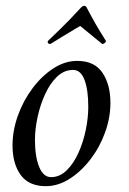

<svg xmlns="http://www.w3.org/2000/svg" viewBox="-20 -634 444 659"><path d="M269 -614Q275 -614 278 -607Q296 -573 309.5 -549.5Q323 -526 344 -493Q343 -489 339 -486Q335 -483 331 -483Q316 -495 298.5 -509.5Q281 -524 268 -534.5Q255 -545 255 -545Q255 -545 237.5 -534.5Q220 -524 196 -509.5Q172 -495 153 -483Q142 -483 144 -493Q167 -515 184.5 -532Q202 -549 219 -566.5Q236 -584 257 -607Q264 -614 269 -614ZM245 -425Q304 -425 331.5 -384.5Q359 -344 359 -281Q359 -230 340.5 -179Q322 -128 290 -86.5Q258 -45 218.5 -20Q179 5 137 5Q79 5 51 -33.5Q23 -72 23 -135Q23 -186 41.5 -237.5Q60 -289 92 -331.5Q124 -374 163.5 -399.5Q203 -425 245 -425ZM231 -394Q200 -394 176 -371Q152 -348 135 -311Q118 -274 109 -232.5Q100 -191 100 -154Q100 -96 114.5 -61Q129 -26 155 -26Q185 -26 209 -49.5Q233 -73 249.5 -110Q266 -147 274.5 -188.5Q283 -230 283 -267Q283 -326 270 -360Q257 -394 231 -394Z"/></svg>

Font: Amiri
Style: Italic
Weight: 400
Italic angle: 10°
Designer: Khaled Hosny
Version: Version 0.113